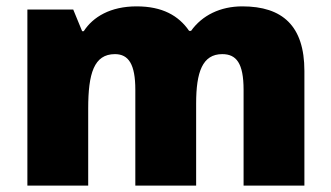

<svg xmlns="http://www.w3.org/2000/svg" viewBox="-20 -583 1040 603"><path d="M741 -563C672 -563 615 -535 580 -486H574C541 -534 490 -563 409 -563C327 -563 272 -530 243 -485H238L210 -553H66V0H257V-242C257 -352 275 -413 341 -413C384 -413 405 -381 405 -301V0H596V-258C596 -357 616 -413 678 -413C722 -413 745 -385 745 -301V0H936V-360C936 -502 867 -563 741 -563Z"/></svg>

Font: Noto Sans Sinhala Black
Style: Regular
Weight: 900
Designer: Jelle Bosma - Monotype Design Team
Foundry: Monotype Imaging Inc.
Version: Version 2.006